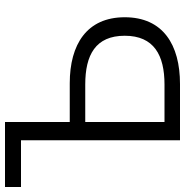

<svg xmlns="http://www.w3.org/2000/svg" viewBox="-6 -734 740 768"><g transform="rotate(-90 364.0 -350.0)"><path d="M0 -636H187V0H412C569 0 679 -68 679 -221C679 -373 570 -441 415 -441H260V-700H0ZM410 -62H260V-379H410C528 -379 605 -338 605 -221C605 -104 527 -62 410 -62Z"/></g></svg>

Font: Chess Sans
Style: Regular
Weight: 400
Designer: Wolf Bōese
Foundry: Wolf Bōese
Version: Version 7.223;Glyphs 3.3 (3306)